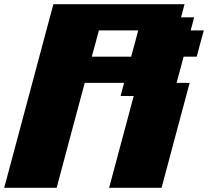

<svg xmlns="http://www.w3.org/2000/svg" viewBox="-20 -895 991 915"><path d="M500 0H750Q772 -83 816.7 -250Q861.3 -417 883.8 -500H821.3Q827.1 -520.5 838.4 -562.3Q849.6 -604 855 -625H917.5Q922.9 -645.5 934.1 -687.3Q945.3 -729 951.2 -750H888.7L905.3 -812.5H842.8L859.4 -875H234.4Q195.3 -729 117.2 -437.5Q39.1 -146 0 0H250Q272 -83 316.7 -250Q361.3 -417 383.8 -500H571.3L554.7 -437.5H617.2ZM605 -625H417.5Q423.3 -646 434.6 -687.7Q445.8 -729.5 451.2 -750H638.7Q633.3 -729.5 622.1 -687.5Q610.8 -645.5 605 -625Z"/></svg>

Font: Faithful 32x
Style: BoldOblique
Weight: 400
Foundry: Faithful Resource Pack
Version: Version 1.0; January 27, 2023